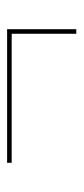

<svg xmlns="http://www.w3.org/2000/svg" viewBox="128 -560 230 526"><g transform="rotate(-90 243.0 -297.0)"><path d="M413.5 -203V-380H60V-392.5H426V-203Z"/></g></svg>

Font: Bodoni Moda 18pt Medium
Style: Regular
Weight: 500
Designer: Owen Earl
Foundry: indestructible type
Version: Version 2.004